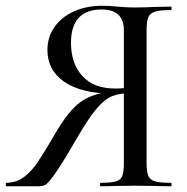

<svg xmlns="http://www.w3.org/2000/svg" viewBox="-27 -648 650 668"><path d="M568 0Q535 0 516 -1L444 -2L374 -1Q356 0 323 0Q321 0 321 -6Q321 -12 323 -12Q360 -12 376.5 -17Q393 -22 398.5 -36Q404 -50 404 -81V-329L429 -324Q390 -324 363.5 -313.5Q337 -303 309 -270Q281 -237 241 -168Q192 -83 167.5 -48Q143 -13 133 -6.5Q123 0 108 0H-4Q-7 0 -7 -6Q-7 -12 -4 -12Q30 -13 55.5 -31.5Q81 -50 103.5 -83Q126 -116 168 -188Q213 -265 254.5 -294Q296 -323 358 -329L365 -322Q255 -323 196.5 -363.5Q138 -404 138 -474Q138 -519 162.5 -554Q187 -589 230.5 -608.5Q274 -628 329 -628Q351 -628 381 -625Q393 -624 409 -623Q425 -622 444 -622Q472 -622 516 -624L568 -625Q570 -625 570 -619Q570 -613 568 -613Q530 -613 512.5 -607.5Q495 -602 489 -588Q483 -574 483 -544V-81Q483 -50 489 -36Q495 -22 512.5 -17Q530 -12 568 -12Q570 -12 570 -6Q570 0 568 0ZM374 -340Q410 -340 431 -346L404 -337V-542Q404 -615 327 -615Q220 -615 220 -499Q220 -427 259.5 -383.5Q299 -340 374 -340Z"/></svg>

Font: Cormorant SC Medium
Style: Regular
Weight: 500
Designer: Christian Thalmann (Catharsis Fonts)
Foundry: Catharsis Fonts
Version: Version 4.000